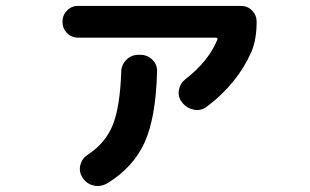

<svg xmlns="http://www.w3.org/2000/svg" viewBox="-20 -596 1040 644"><path d="M242.2 -469.7Q219.7 -469.7 204.6 -485.4Q189.5 -501 189.5 -522.9Q189.5 -544.9 204.6 -560.5Q219.7 -576.2 242.2 -576.2H788.1Q810.5 -576.2 825.7 -560.5Q840.8 -544.9 840.8 -523.4Q840.8 -463.9 823.2 -421.9Q775.4 -314.5 673.8 -238.3Q654.3 -223.6 630.9 -228Q607.4 -232.4 591.8 -251L589.8 -253.9Q576.2 -271.5 580.1 -293.9Q584 -316.4 601.6 -330.1Q679.7 -390.6 709 -462.9Q710.9 -469.7 704.1 -469.7ZM444.3 -412.1H451.2Q474.6 -412.1 491.2 -395.5Q507.8 -378.9 506.8 -356.4Q502.9 -201.2 464.8 -117.7Q426.8 -34.2 338.9 19.5Q317.4 31.2 294.4 26.4Q271.5 21.5 256.8 0L255.9 -2Q244.1 -20.5 249.5 -42.5Q254.9 -64.5 274.4 -77.1Q334 -116.2 358.4 -177.2Q382.8 -238.3 386.7 -356.4Q387.7 -379.9 404.3 -396Q420.9 -412.1 444.3 -412.1Z"/></svg>

Font: Rounded Mgen+ 1m bold
Style: Bold
Weight: 700
Designer: [Source Han Sans]
Ryoko NISHIZUKA  (kana & ideographs); Paul D. Hunt (Latin, Greek & Cyrillic); Wenlong ZHANG  (bopomofo
Version: Version 1.059.20150602